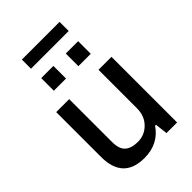

<svg xmlns="http://www.w3.org/2000/svg" viewBox="-258 -975 1088 1088"><g transform="rotate(-45 286.0 -431.0)"><path d="M134.8 -800.8V-874H437V-800.8ZM138.2 -621.1V-722.2H235.8V-621.1ZM335 -621.1V-722.2H434.1V-621.1ZM231.9 12.2Q62 12.2 62 -167V-525.9H166V-183.1Q166 -125.5 192.9 -102.3Q219.7 -79.1 270 -79.1Q324.7 -79.1 362.8 -117.9Q400.9 -156.7 400.9 -217.8V-525.9H504.9V0H419.9L411.1 -75.2H403.8Q344.2 12.2 231.9 12.2Z"/></g></svg>

Font: Archivo Medium
Style: Regular
Weight: 500
Designer: Hector Gatti
Foundry: Omnibus-Type
Version: Version 2.001